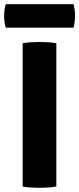

<svg xmlns="http://www.w3.org/2000/svg" viewBox="-30 -889 378 915"><path d="M78 -683Q97.5 -686.5 120.5 -687.8Q143.5 -689 158.5 -689Q174.5 -689 196.5 -687.8Q218.5 -686.5 238.5 -683V0Q218.5 3.5 196.5 4.8Q174.5 6 158.5 6Q143.5 6 120.5 4.8Q97.5 3.5 78 0ZM-2.5 -757Q-10.5 -784 -10.5 -813Q-10.5 -840.5 -2.5 -869H320.5Q324 -853 325.8 -842.2Q327.5 -831.5 327.5 -814.5Q327.5 -785 320.5 -757Z"/></svg>

Font: Signika SC
Style: Bold
Weight: 700
Designer: Anna Giedryś
Foundry: Anna Giedryś
Version: Version 2.000; ttfautohint (v1.8.3) -l 8 -r 50 -G 200 -x 9 -